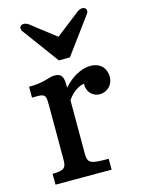

<svg xmlns="http://www.w3.org/2000/svg" viewBox="-118 -849 674 917"><g transform="rotate(-15 219.0 -390.5)"><path d="M40 0H317.4V-53.7C224.6 -53.7 213.4 -59.6 213.4 -109.4V-370.6C235.8 -405.8 269.5 -426.8 295.9 -430.7C293.9 -391.1 320.8 -362.3 356.9 -362.3C394 -362.3 423.8 -392.1 423.8 -430.2C423.8 -472.2 397.5 -504.9 347.2 -504.9C294.9 -504.9 245.1 -469.7 213.4 -432.6V-442.4C213.4 -482.4 207.5 -504.9 170.4 -504.9C138.7 -504.9 118.2 -484.4 39.1 -484.4V-430.7H68.8C107.4 -430.7 107.4 -416.5 107.9 -374V-105C107.9 -66.4 99.1 -53.7 40 -53.7ZM263.7 -569.3 397 -750.5C412.1 -774.9 382.8 -797.4 347.2 -764.6L236.3 -678.7L125.5 -764.6C89.8 -797.4 60.5 -774.9 75.7 -750.5L209 -569.3Z"/></g></svg>

Font: Arbutus Slab
Style: Regular
Weight: 400
Designer: Karolina Lach
Foundry: Karolina Lach
Version: Version 1.001